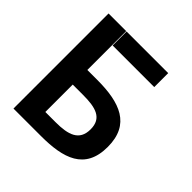

<svg xmlns="http://www.w3.org/2000/svg" viewBox="-187 -876 1031 1031"><g transform="rotate(45 328.0 -361.0)"><path d="M275 -316C372 -316 435 -299 435 -214C435 -128 371 -108 275 -108H197V-316ZM272 0C440 0 567 -37 567 -212C567 -384 444 -427 272 -427H197V-722H63V0ZM516 -722H200V-616H516Z"/></g></svg>

Font: Perun SemiBold
Style: Regular
Weight: 600
Foundry: Copyright (c) Stefan Peev, Context Ltd, 2016
Version: Version 1.089